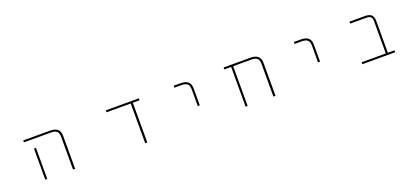

<svg xmlns="http://www.w3.org/2000/svg" viewBox="36 -1409 4928 2251"><g transform="rotate(-20 2500.0 -283.5)"><path d="M694.3 -23.4V-432.6Q694.3 -479.5 671.9 -499Q649.4 -519.5 598.6 -519.5H262.7V-543.9H598.6Q660.2 -543.9 690.4 -516.6Q720.7 -489.3 720.7 -432.6V-23.4ZM347.7 -23.4V-410.2H373V-23.4Z M1594.7 -23.4V-519.5H1293V-543.9H1705.1V-519.5H1621.1V-23.4Z M2323.2 -221.7V-431.6Q2323.2 -478.5 2299.8 -499Q2277.3 -518.6 2226.6 -518.6H2138.7V-543H2226.6Q2288.1 -543 2318.4 -515.6Q2348.6 -489.3 2348.6 -431.6V-221.7Z M3194.3 -23.4V-432.6Q3194.3 -479.5 3172.9 -499Q3150.4 -519.5 3098.6 -519.5H2873V-23.4H2847.7V-519.5H2762.7V-543.9H3098.6Q3160.2 -543.9 3190.4 -516.6Q3220.7 -489.3 3220.7 -432.6V-23.4Z M3823.2 -221.7V-431.6Q3823.2 -478.5 3799.8 -499Q3777.3 -518.6 3726.6 -518.6H3638.7V-543H3726.6Q3788.1 -543 3818.4 -515.6Q3848.6 -489.3 3848.6 -431.6V-221.7Z M4303.7 -23.4V-47.9H4605.5V-442.4Q4605.5 -486.3 4589.8 -502.9Q4574.2 -519.5 4528.3 -519.5H4332V-543.9H4528.3Q4582 -543.9 4606.4 -519.5Q4630.9 -495.1 4630.9 -442.4V-47.9H4713.9V-23.4Z"/></g></svg>

Font: Mgen+ 1mn thin
Style: Regular
Weight: 100
Designer: [Source Han Sans]
Ryoko NISHIZUKA  (kana & ideographs); Paul D. Hunt (Latin, Greek & Cyrillic); Wenlong ZHANG  (bopomofo
Version: Version 1.059.20150602